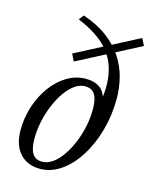

<svg xmlns="http://www.w3.org/2000/svg" viewBox="-110 -783 689 866"><g transform="rotate(15 235.0 -350.0)"><path d="M357 -286 337.5 -305.5Q357 -386.5 353.2 -447.5Q349.5 -508.5 325 -553.2Q300.5 -598 257.5 -630.2Q214.5 -662.5 155.5 -686.5L173 -709.5Q241 -686 287.2 -651.2Q333.5 -616.5 361.2 -573.8Q389 -531 401.2 -483Q413.5 -435 413.5 -385Q413.5 -306 393.2 -234.8Q373 -163.5 337.8 -108.2Q302.5 -53 256.8 -21.5Q211 10 160 10Q120.5 10 91.5 -7.2Q62.5 -24.5 46.8 -57.2Q31 -90 31 -136Q31 -194.5 48.5 -248.2Q66 -302 97 -344.2Q128 -386.5 169 -411.2Q210 -436 257 -436Q296 -436 320 -419.8Q344 -403.5 353.2 -370.2Q362.5 -337 357 -286ZM161 -23.5Q186.5 -23.5 210.2 -40.5Q234 -57.5 254.2 -86.8Q274.5 -116 289.8 -153Q305 -190 313.5 -230.5Q322 -271 322 -310Q322 -357.5 307.8 -380Q293.5 -402.5 262.5 -402.5Q237 -402.5 213.2 -385.5Q189.5 -368.5 169.2 -339.2Q149 -310 133.8 -273Q118.5 -236 110 -195.5Q101.5 -155 101.5 -116Q101.5 -69 115.8 -46.2Q130 -23.5 161 -23.5ZM183 -497 166.5 -530 454 -679.5 470.5 -646.5Z"/></g></svg>

Font: Newsreader 16pt
Style: Italic
Weight: 400
Italic angle: -17°
Designer: Hugues Gentile
Foundry: Production Type
Version: Version 1.003